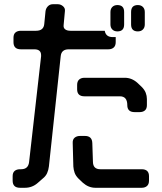

<svg xmlns="http://www.w3.org/2000/svg" viewBox="-20 -787 768 911"><path d="M477 -641H314Q298 -641 289 -648Q280 -655 282 -669L288 -734Q290 -748 279 -757.5Q268 -767 254 -767H231Q217 -767 207.5 -757.5Q198 -748 196 -734L190 -673Q187 -641 151 -641H79Q63 -641 53.5 -633Q44 -625 44 -608V-587Q44 -553 79 -553H143Q175 -553 175 -525V-520L118 -18Q114 16 80 16H75Q59 16 49.5 24Q40 32 40 49V70Q40 104 75 104H98Q133 104 159 81L183 60Q197 49 203.5 34.5Q210 20 212 3L268 -520Q271 -553 306 -553H494Q510 -553 519.5 -561.5Q529 -570 529 -587V-608Q529 -609 529 -609.5Q529 -610 529 -611H515Q482 -611 477 -641ZM381 -330H549Q584 -330 584 -288Q584 -255 619 -255H642Q658 -255 667.5 -263Q677 -271 677 -288V-317Q677 -332 671.5 -346.5Q666 -361 652 -375L632 -394Q605 -418 572 -418H381Q365 -418 355.5 -409.5Q346 -401 346 -384V-363Q346 -330 381 -330ZM353 61 373 80Q400 104 433 104H652Q668 104 677.5 95.5Q687 87 687 70V49Q687 16 652 16H456Q422 16 421 -18L418 -108Q417 -142 383 -142H360Q344 -142 334 -133.5Q324 -125 325 -108L328 3Q329 18 334 32.5Q339 47 353 61ZM634 -638Q649 -638 658 -647Q667 -656 667 -671V-730Q667 -745 658 -754Q649 -763 634 -763Q602 -763 602 -730V-671Q602 -638 634 -638ZM537 -638Q569 -638 569 -671V-730Q569 -763 537 -763Q522 -763 513 -754Q504 -745 504 -730V-671Q504 -656 513 -647Q522 -638 537 -638Z"/></svg>

Font: WDXL Lubrifont TC
Style: Regular
Weight: 400
Designer: [WDXL Lubrifont] Copyright 2020-2022 (c) NightFurySL2001, Skr-ZERO; [ZCOOL QingKe HuangYou] Copyright 2018-2022 (c) The 
Version: Version 2.001;hotconv 1.1.1;makeotfexe 2.6.0